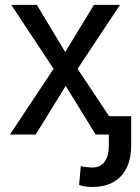

<svg xmlns="http://www.w3.org/2000/svg" viewBox="-20 -548 571 782"><path d="M129.9 -528.3 245.6 -335.9 362.8 -528.3H468.8L295.9 -267.6L474.1 0H369.6L247.6 -198.2L125.5 0H20.5L198.2 -267.6L25.9 -528.3ZM423.3 -74.7H514.2V43.5Q514.2 126 472.4 169.7Q430.7 213.4 356.9 213.4Q341.8 213.4 328.9 211.7Q315.9 210 302.2 205.1L309.1 128.4Q316.4 131.3 333.3 132.8Q350.1 134.3 356.9 134.3Q388.2 134.3 405.8 111.3Q423.3 88.4 423.3 43.5Z"/></svg>

Font: RobotoDEMO
Style: Regular
Weight: 400
Designer: Christian Robertson
Foundry: Google
Version: Version 2.136